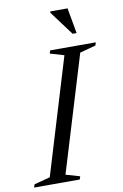

<svg xmlns="http://www.w3.org/2000/svg" viewBox="-121 -939 638 994"><g transform="rotate(-10 198.5 -442.0)"><path d="M249 -647.5 175.5 -669 180.5 -685H420.5L415.5 -669L332 -646.5L147 -37.5L220.5 -16L215.5 0H-24.5L-19.5 -16L64.5 -38.5ZM331 -749.5H310L215.5 -876.5L216 -883.5H307Z"/></g></svg>

Font: Newsreader 36pt
Style: Italic
Weight: 400
Italic angle: -17°
Designer: Hugues Gentile
Foundry: Production Type
Version: Version 1.003